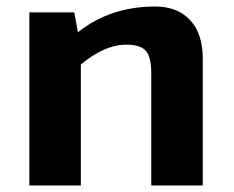

<svg xmlns="http://www.w3.org/2000/svg" viewBox="-20 -569 717 589"><path d="M70 0V-531H208L219 -470Q318 -549 456 -549Q525 -549 563.5 -507Q602 -465 602 -390V0H444V-344Q444 -394 427.5 -413Q411 -432 367 -432Q301 -432 228 -371V0Z"/></svg>

Font: Fix15 Mono
Style: Bold
Weight: 700
Designer: Carrois Corporate & Edenspiekermann AG
Foundry: Carrois Corporate GbR & Edenspiekermann AG
Version: Version 3.206